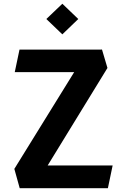

<svg xmlns="http://www.w3.org/2000/svg" viewBox="-20 -991 660 1011"><path d="M55.5 -101.7 397.1 -654 434.5 -611.1H57.7L82.7 -729.9L517.1 -730L545.8 -633.2L201.3 -71.3L176.8 -119.7H573.1L548.1 0H83.8ZM224 -890.9 308.3 -971.3 392.2 -890.9 308.3 -810.1Z"/></svg>

Font: Monaspace Krypton Var
Style: Regular
Weight: 400
Designer: Riley Cran and the Lettermatic Team
Version: Version 1.101 (Monaspace Krypton Var)